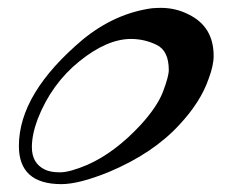

<svg xmlns="http://www.w3.org/2000/svg" viewBox="-20 -441 580 488"><path d="M460 -404Q523 -373 523 -299Q523 -274 510 -240Q490 -182 436 -124Q369 -51 257 -4Q181 27 136 27Q28 27 28 -70Q28 -204 191 -341Q272 -407 366 -420Q378 -421 389 -421Q427 -421 460 -404ZM313 -342Q252 -342 181.5 -285Q111 -228 76 -139Q61 -99 61 -67Q61 -26 94 -10Q108 -3 132.5 -3Q157 -3 202 -22Q272 -53 337 -123Q380 -170 394.5 -208.5Q409 -247 409 -263Q409 -312 378 -327Q347 -342 313 -342Z"/></svg>

Font: Arizonia
Style: Regular
Weight: 400
Designer: Robert E. Leuschke
Foundry: Robert E. Leuschke
Version: Version 1.003